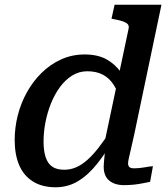

<svg xmlns="http://www.w3.org/2000/svg" viewBox="-20 -778 711 811"><path d="M215 13Q158 13 119 -11.5Q80 -36 61 -80.5Q42 -125 42 -187Q42 -239 55 -290.5Q68 -342 93.5 -388Q119 -434 155.5 -470Q192 -506 238 -527Q284 -548 338 -548Q393 -548 430.5 -527Q468 -506 492 -470.5Q516 -435 528 -390L488 -355Q478 -392 460 -420Q442 -448 414.5 -462.5Q387 -477 349 -477Q314 -477 285 -459Q256 -441 233.5 -410.5Q211 -380 195.5 -341.5Q180 -303 172 -261.5Q164 -220 164 -180Q164 -142 172.5 -115Q181 -88 200 -74.5Q219 -61 251 -61Q278 -61 302 -71.5Q326 -82 349.5 -103Q373 -124 397.5 -155.5Q422 -187 449 -230L466 -199Q429 -135 391 -87Q353 -39 310 -13Q267 13 215 13ZM504 4Q464 4 441 -15.5Q418 -35 418 -74Q418 -80 419 -92Q420 -104 421.5 -119Q423 -134 425 -152L416 -150L523 -656Q526 -669 519.5 -676Q513 -683 498.5 -688Q484 -693 461 -697L451 -699L464 -758H662L547 -210Q539 -173 533 -148Q527 -123 524 -109Q521 -95 521 -88Q521 -77 527 -72Q533 -67 546 -67Q568 -67 589.5 -71Q611 -75 626 -76L614 -10Q599 -7 581.5 -3.5Q564 0 544.5 2Q525 4 504 4Z"/></svg>

Font: Roboto Serif Medium
Style: Italic
Weight: 500
Italic angle: -10°
Designer: Greg Gazdowicz
Foundry: Commercial Type
Version: Version 1.008